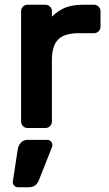

<svg xmlns="http://www.w3.org/2000/svg" viewBox="-20 -540 458 810"><path d="M34 0ZM199 -287V-27Q199 -16 191 -8Q183 0 172 0H96Q85 0 77 -8Q69 -16 69 -27V-493Q69 -504 77 -512Q85 -520 96 -520H172Q183 -520 191 -512Q199 -504 199 -493V-470Q226 -496 256 -508Q286 -520 332 -520H377Q388 -520 396 -512Q404 -504 404 -493V-427Q404 -416 396 -408Q388 -400 377 -400H312Q252 -400 225.5 -373.5Q199 -347 199 -287ZM98 50H179Q188 50 194.5 56.5Q201 63 201 72Q201 76 200 79L145 218Q133 250 102 250H56Q47 250 40.5 243.5Q34 237 34 228V226L55 89Q58 73 68.5 61.5Q79 50 98 50Z"/></svg>

Font: Hezaedrus Medium
Style: Regular
Weight: 500
Designer: Hubert & Fischer
Foundry: Hubert & Fischer
Version: Version 1.10;September 3, 2019;FontCreator 11.5.0.2425 64-bi